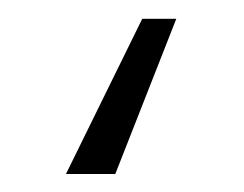

<svg xmlns="http://www.w3.org/2000/svg" viewBox="-20 2 266 209"><path d="M105.5 191.4H51.8L134.8 22.5H171.9Z"/></svg>

Font: Pretendard Std ExtraLight
Style: Regular
Weight: 200
Designer: Base glyphs from Inter by Rasmus Andersson; Hangeul glyphs from Noto Sans CJK(Source Han Sans) by Jang Soo-young and Kan
Foundry: Kil Hyung-jin
Version: Version 1.309